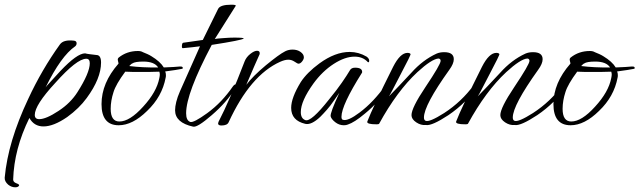

<svg xmlns="http://www.w3.org/2000/svg" viewBox="-67 -522 2721 817"><path d="M-2 275Q-18 275 -32 264Q-48 250 -47 234Q-40 157 -15 73.5Q10 -10 53 -101Q111 -226 188 -333Q203 -354 247 -349Q259 -348 259 -338Q259 -330 253 -325Q193 -284 127 -150Q130 -155 146 -172Q162 -189 190 -220Q261 -295 295 -295Q302 -293 314 -291.5Q326 -290 343 -288Q363 -288 363 -256Q363 -188 302 -105Q270 -61 219 -24Q161 16 118 16Q78 16 58 -20Q-7 112 -11 242Q-11 253 3 258Q17 263 14 268Q10 275 -2 275ZM100 -15Q129 -15 182 -50Q208 -67 228 -87Q248 -107 262 -129Q315 -212 315 -253Q315 -272 300 -272Q260 -272 168 -169Q81 -75 81 -33Q81 -15 100 -15Z M438 11Q365 11 365 -79Q365 -169 437 -251Q438 -252 436 -258.5Q434 -265 434 -268Q434 -274 438 -277Q473 -305 520 -305Q533 -305 541 -300Q551 -296 560 -292Q569 -288 577 -283Q615 -260 630 -235Q655 -236 672 -237Q689 -238 698 -239H702Q711 -239 711 -232Q711 -230 707 -229Q696 -227 678.5 -224Q661 -221 636 -218Q639 -211 639 -202Q639 -195 638 -192Q623 -111 559 -50Q497 11 438 11ZM606 -235Q590 -260 543 -260Q507 -260 496 -252Q493 -251 490 -248Q487 -245 483 -241Q539 -234 606 -235ZM441 -5Q485 -5 542 -68Q600 -131 611 -190Q612 -195 612.5 -198.5Q613 -202 613 -205Q613 -211 611 -217Q592 -216 572 -216Q552 -216 532 -216Q512 -216 495.5 -216Q479 -216 466 -217Q426 -163 416 -130Q404 -93 404 -59Q404 -5 441 -5Z M755 17Q678 0 678 -53Q678 -68 683 -88.5Q688 -109 699 -134L784 -325Q769 -323 751 -321Q733 -319 711 -317Q707 -317 707 -324Q707 -338 712 -340L796 -352L861 -484Q870 -502 917 -502Q939 -502 936 -497Q914 -462 891.5 -426.5Q869 -391 847 -356Q850 -357 860 -358Q870 -359 886 -360Q898 -361 909 -361.5Q920 -362 930 -362Q972 -362 970 -358Q963 -351 834 -331Q725 -125 725 -40Q725 -9 743 -3Q757 1 814 -40Q847 -64 874 -92.5Q901 -121 923 -153Q930 -163 936 -163Q940 -163 940 -159Q940 -155 935 -147Q897 -86 834 -32Q773 21 755 17Z M875 12Q861 12 861 3Q861 2 863 -4Q910 -94 974 -261Q981 -279 998 -292.5Q1015 -306 1027 -306Q1040 -306 1038 -292Q1028 -271 1014 -238Q1000 -205 981 -161Q1009 -198 1064 -244Q1092 -267 1112.5 -282Q1133 -297 1147 -304Q1161 -311 1178 -311Q1198 -311 1212 -301Q1226 -291 1226 -278Q1226 -270 1218.5 -260.5Q1211 -251 1203 -251Q1199 -251 1186.5 -259.5Q1174 -268 1160 -268Q1145 -268 1125 -259Q998 -202 906 -2Q900 12 875 12Z M1396 11Q1376 11 1359.5 -2Q1343 -15 1340 -27Q1337 -41 1377 -127L1354 -94Q1339 -72 1324 -55Q1309 -38 1296 -25Q1258 11 1232 5Q1172 -9 1172 -63Q1172 -106 1213 -173Q1226 -193 1246 -213Q1266 -233 1292 -252Q1359 -301 1421 -301Q1459 -301 1493 -281Q1504 -273 1504 -264Q1504 -257 1500 -257Q1499 -257 1498 -258Q1477 -281 1442 -281Q1401 -281 1353 -250Q1305 -219 1267 -167Q1213 -92 1213 -45Q1213 -18 1232 -11Q1256 -1 1334 -100Q1366 -139 1387.5 -170Q1409 -201 1422 -223Q1428 -234 1444 -234Q1474 -234 1474 -216Q1474 -213 1473 -212Q1386 -74 1386 -25Q1386 -13 1393 -12Q1414 -6 1463 -43Q1522 -87 1574 -160Q1585 -175 1594 -175Q1597 -175 1597 -173Q1597 -168 1588 -154Q1567 -121 1541.5 -92Q1516 -63 1485 -38Q1441 -1 1413 8Q1406 11 1396 11Z M1746 10Q1724 12 1704 -1.5Q1684 -15 1684 -32Q1684 -63 1743 -151Q1808 -248 1808 -263Q1808 -272 1799 -273Q1770 -271 1709 -215Q1622 -134 1546 5Q1544 7 1535 7Q1492 7 1496 -5Q1507 -34 1534.5 -92Q1562 -150 1606 -238Q1636 -297 1667 -297Q1677 -297 1680 -292Q1682 -289 1638 -206Q1617 -166 1605 -142.5Q1593 -119 1588 -112Q1605 -129 1628.5 -154Q1652 -179 1683 -212Q1732 -267 1791 -294Q1805 -300 1823 -300Q1864 -300 1864 -270Q1864 -251 1845 -225Q1737 -74 1737 -22Q1737 -11 1744 -8Q1760 -1 1823 -41Q1897 -89 1949 -160Q1960 -175 1969 -175Q1972 -175 1972 -173Q1972 -168 1963 -154Q1919 -85 1841 -32Q1771 14 1746 10Z M2124 10Q2102 12 2082 -1.5Q2062 -15 2062 -32Q2062 -63 2121 -151Q2186 -248 2186 -263Q2186 -272 2177 -273Q2148 -271 2087 -215Q2000 -134 1924 5Q1922 7 1913 7Q1870 7 1874 -5Q1885 -34 1912.5 -92Q1940 -150 1984 -238Q2014 -297 2045 -297Q2055 -297 2058 -292Q2060 -289 2016 -206Q1995 -166 1983 -142.5Q1971 -119 1966 -112Q1983 -129 2006.5 -154Q2030 -179 2061 -212Q2110 -267 2169 -294Q2183 -300 2201 -300Q2242 -300 2242 -270Q2242 -251 2223 -225Q2115 -74 2115 -22Q2115 -11 2122 -8Q2138 -1 2201 -41Q2275 -89 2327 -160Q2338 -175 2347 -175Q2350 -175 2350 -173Q2350 -168 2341 -154Q2297 -85 2219 -32Q2149 14 2124 10Z M2361 11Q2288 11 2288 -79Q2288 -169 2360 -251Q2361 -252 2359 -258.5Q2357 -265 2357 -268Q2357 -274 2361 -277Q2396 -305 2443 -305Q2456 -305 2464 -300Q2474 -296 2483 -292Q2492 -288 2500 -283Q2538 -260 2553 -235Q2578 -236 2595 -237Q2612 -238 2621 -239H2625Q2634 -239 2634 -232Q2634 -230 2630 -229Q2619 -227 2601.5 -224Q2584 -221 2559 -218Q2562 -211 2562 -202Q2562 -195 2561 -192Q2546 -111 2482 -50Q2420 11 2361 11ZM2529 -235Q2513 -260 2466 -260Q2430 -260 2419 -252Q2416 -251 2413 -248Q2410 -245 2406 -241Q2462 -234 2529 -235ZM2364 -5Q2408 -5 2465 -68Q2523 -131 2534 -190Q2535 -195 2535.5 -198.5Q2536 -202 2536 -205Q2536 -211 2534 -217Q2515 -216 2495 -216Q2475 -216 2455 -216Q2435 -216 2418.5 -216Q2402 -216 2389 -217Q2349 -163 2339 -130Q2327 -93 2327 -59Q2327 -5 2364 -5Z"/></svg>

Font: Ephesis
Style: Regular
Weight: 400
Designer: Robert E. Leuschke
Foundry: Robert E. Leuschke
Version: Version 1.010; ttfautohint (v1.8.3)